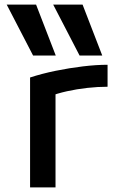

<svg xmlns="http://www.w3.org/2000/svg" viewBox="-20 -810 540 830"><path d="M123 -570 9 -790H136L221 -570ZM324 -570 210 -790H337L422 -570ZM110 -475Q162 -492 221 -504Q280 -516 338 -523Q396 -530 445 -530V-435Q403 -435 357.5 -430Q312 -425 269.5 -415.5Q227 -406 193 -393L220 -444V0H110Z"/></svg>

Font: M PLUS Code Latin Medium
Style: Regular
Weight: 500
Designer: Coji Morishita
Foundry: UNDERFOREST DESIGN
Version: Version 1.002; ttfautohint (v1.8.3)